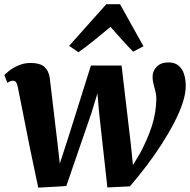

<svg xmlns="http://www.w3.org/2000/svg" viewBox="-25 -856 877 886"><path d="M151.5 10 114 -168.5 57 -455Q53.5 -471 48.5 -477.2Q43.5 -483.5 35.5 -483.5Q26.5 -483.5 21.2 -480.8Q16 -478 9 -474L-5 -509.5Q0 -515.5 17 -529Q34 -542.5 60 -554Q86 -565.5 116.5 -565.5Q159 -565.5 179.2 -548Q199.5 -530.5 204.5 -497L239.5 -202L251 -101L292.5 -229L394.5 -553.5H536L579 -188L588.5 -94L621.5 -149Q638.5 -181 652.2 -212.5Q666 -244 676 -275.2Q686 -306.5 691 -337.8Q696 -369 696.5 -400Q696.5 -417 692.2 -434Q688 -451 683.5 -468Q679 -485 679 -501.5Q679 -529 698.5 -548.5Q718 -568 751.5 -568Q781.5 -568 799 -553.2Q816.5 -538.5 824 -514.8Q831.5 -491 832 -463.5Q833 -428 818.8 -383.8Q804.5 -339.5 779.2 -290.8Q754 -242 721.2 -191Q688.5 -140 650.8 -90.5Q613 -41 574.5 4L470.5 9L432.5 -334.5L424.5 -425L397 -334.5L281 2.5ZM337 -615 294 -644.5 465.5 -836.5H529L637 -642.5L589.5 -617.5Q563.5 -643.5 537.2 -673.2Q511 -703 485 -732Q449 -702 411.8 -671.8Q374.5 -641.5 337 -615Z"/></svg>

Font: Merriweather 24pt ExtraBold
Style: Italic
Weight: 800
Italic angle: -7.8°
Version: Version 2.101